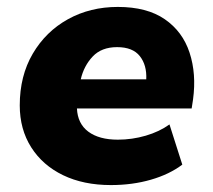

<svg xmlns="http://www.w3.org/2000/svg" viewBox="-20 -523 614 554"><path d="M300 11Q221 11 162 -17.5Q103 -46 70 -98Q37 -150 37 -219Q37 -304 74.5 -368Q112 -432 176 -467.5Q240 -503 320 -503Q404 -503 455.5 -467.5Q507 -432 527 -371Q547 -310 537 -236L533 -210H202Q204 -166 235 -143Q266 -120 320 -120Q361 -120 400.5 -131.5Q440 -143 469 -164L506 -48Q469 -20 415.5 -4.5Q362 11 300 11ZM318 -387Q273 -387 247.5 -360Q222 -333 213 -294H402Q404 -335 383.5 -361Q363 -387 318 -387Z"/></svg>

Font: Nunito Sans Black
Style: Italic
Weight: 900
Italic angle: -9°
Designer: Vernon Adams
Foundry: Vernon Adams
Version: Version 3.006; ttfautohint (v1.8.3)